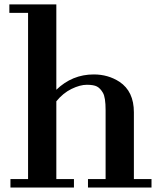

<svg xmlns="http://www.w3.org/2000/svg" viewBox="-20 -842 706 862"><path d="M26.9 -38.1H106V-784.2H22V-822.3H232.9V-439Q304.2 -507.8 400.9 -507.8Q465.8 -507.8 516.6 -474.6Q581.1 -431.6 581.1 -337.9V-38.1H660.2V0H375V-38.1H454.1V-347.7Q454.1 -404.8 442.1 -425.3Q430.2 -445.8 415.3 -453.6Q400.4 -461.4 369.9 -461.4Q339.4 -461.4 301.3 -442.9Q263.2 -424.3 232.9 -387.2V-38.1H312V0H26.9Z"/></svg>

Font: Cantata One
Style: Regular
Weight: 400
Designer: Joana Maria Correia da Silva
Foundry: Joana Maria Correia da Silva
Version: Version 1.002